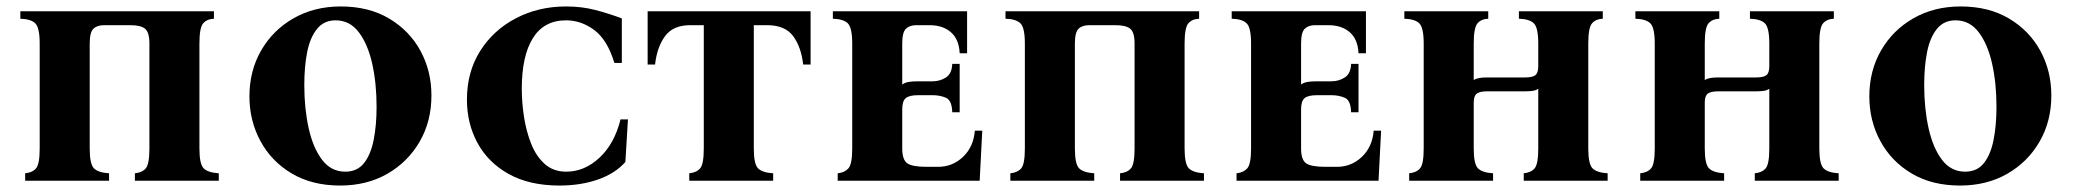

<svg xmlns="http://www.w3.org/2000/svg" viewBox="-20 -560 6429 595"><path d="M598 -425V-100Q598 -51 611.5 -38Q625 -25 658 -23V0H398V-23Q420 -25 431.5 -38Q443 -51 443 -100V-425Q443 -460 429.5 -471Q416 -482 383 -482H303Q281 -482 269.5 -471Q258 -460 258 -425V-100Q258 -51 271.5 -38Q285 -25 318 -23V0H58V-23Q80 -25 91.5 -38Q103 -51 103 -100V-425Q103 -474 89.5 -487.5Q76 -501 43 -502V-525H643V-502Q621 -501 609.5 -487.5Q598 -474 598 -425Z M1036 -540Q1123 -540 1186 -502.5Q1249 -465 1283 -402.5Q1317 -340 1317 -264Q1317 -184 1280.5 -121Q1244 -58 1180.5 -21.5Q1117 15 1034 15Q947 15 884 -22.5Q821 -60 787 -123Q753 -186 753 -261Q753 -341 789.5 -404Q826 -467 890 -503.5Q954 -540 1036 -540ZM1050 -28Q1087 -28 1108 -54.5Q1129 -81 1138 -126.5Q1147 -172 1147 -229Q1147 -302 1133.5 -362.5Q1120 -423 1092 -460Q1064 -497 1020 -497Q984 -497 962.5 -470.5Q941 -444 932 -399Q923 -354 923 -296Q923 -224 936.5 -163Q950 -102 978 -65Q1006 -28 1050 -28Z M1714 15Q1621 15 1557 -20.5Q1493 -56 1460 -116.5Q1427 -177 1427 -251Q1427 -337 1468 -402Q1509 -467 1579 -503.5Q1649 -540 1734 -540Q1783 -540 1825 -529Q1867 -518 1907 -503V-365H1884Q1862 -437 1821.5 -467Q1781 -497 1734 -497Q1666 -497 1631.5 -442Q1597 -387 1597 -285Q1597 -242 1604 -197Q1611 -152 1626.5 -113.5Q1642 -75 1668.5 -51.5Q1695 -28 1735 -28Q1791 -28 1837.5 -71Q1884 -114 1903 -190H1926L1918 -58Q1886 -22 1832.5 -3.5Q1779 15 1714 15Z M1987 -525H2492V-360H2469Q2463 -414 2438 -448Q2413 -482 2357 -482H2316V-100Q2316 -51 2329.5 -38Q2343 -25 2376 -23V0H2116V-23Q2138 -25 2149.5 -38Q2161 -51 2161 -100V-482H2119Q2066 -482 2041 -448Q2016 -414 2010 -360H1987Z M2576 0V-23Q2597 -25 2609 -38Q2621 -51 2621 -100V-425Q2621 -474 2607.5 -487.5Q2594 -501 2561 -502V-525H2977V-395H2954Q2952 -438 2927 -460Q2902 -482 2860 -482H2820Q2799 -482 2787.5 -471Q2776 -460 2776 -425V-298Q2784 -304 2795.5 -306Q2807 -308 2823 -308H2870Q2893 -308 2911.5 -320Q2930 -332 2931 -362H2954V-212H2931Q2930 -249 2911.5 -257Q2893 -265 2870 -265H2825Q2798 -265 2787 -256Q2776 -247 2776 -221V-100Q2776 -65 2791.5 -54Q2807 -43 2852 -43H2887Q2932 -43 2964.5 -74Q2997 -105 3001 -155H3024L3016 0Z M3651 -425V-100Q3651 -51 3664.5 -38Q3678 -25 3711 -23V0H3451V-23Q3473 -25 3484.5 -38Q3496 -51 3496 -100V-425Q3496 -460 3482.5 -471Q3469 -482 3436 -482H3356Q3334 -482 3322.5 -471Q3311 -460 3311 -425V-100Q3311 -51 3324.5 -38Q3338 -25 3371 -23V0H3111V-23Q3133 -25 3144.5 -38Q3156 -51 3156 -100V-425Q3156 -474 3142.5 -487.5Q3129 -501 3096 -502V-525H3696V-502Q3674 -501 3662.5 -487.5Q3651 -474 3651 -425Z M3812 0V-23Q3833 -25 3845 -38Q3857 -51 3857 -100V-425Q3857 -474 3843.5 -487.5Q3830 -501 3797 -502V-525H4213V-395H4190Q4188 -438 4163 -460Q4138 -482 4096 -482H4056Q4035 -482 4023.5 -471Q4012 -460 4012 -425V-298Q4020 -304 4031.5 -306Q4043 -308 4059 -308H4106Q4129 -308 4147.5 -320Q4166 -332 4167 -362H4190V-212H4167Q4166 -249 4147.5 -257Q4129 -265 4106 -265H4061Q4034 -265 4023 -256Q4012 -247 4012 -221V-100Q4012 -65 4027.5 -54Q4043 -43 4088 -43H4123Q4168 -43 4200.5 -74Q4233 -105 4237 -155H4260L4252 0Z M4902 -100Q4902 -51 4915.5 -38Q4929 -25 4962 -23V0H4702V-23Q4724 -25 4735.5 -38Q4747 -51 4747 -100V-285Q4740 -280 4730 -278.5Q4720 -277 4707 -277H4589Q4566 -277 4556.5 -270Q4547 -263 4547 -242V-100Q4547 -51 4560.5 -38Q4574 -25 4607 -23V0H4347V-23Q4369 -25 4380.5 -38Q4392 -51 4392 -100V-425Q4392 -474 4378.5 -487.5Q4365 -501 4332 -502V-525H4592V-502Q4570 -501 4558.5 -487.5Q4547 -474 4547 -425V-312Q4559 -320 4587 -320H4706Q4729 -320 4738 -327Q4747 -334 4747 -355V-425Q4747 -474 4733.5 -487.5Q4720 -501 4687 -502V-525H4947V-502Q4925 -501 4913.5 -487.5Q4902 -474 4902 -425Z M5618 -100Q5618 -51 5631.5 -38Q5645 -25 5678 -23V0H5418V-23Q5440 -25 5451.5 -38Q5463 -51 5463 -100V-285Q5456 -280 5446 -278.5Q5436 -277 5423 -277H5305Q5282 -277 5272.5 -270Q5263 -263 5263 -242V-100Q5263 -51 5276.5 -38Q5290 -25 5323 -23V0H5063V-23Q5085 -25 5096.5 -38Q5108 -51 5108 -100V-425Q5108 -474 5094.5 -487.5Q5081 -501 5048 -502V-525H5308V-502Q5286 -501 5274.5 -487.5Q5263 -474 5263 -425V-312Q5275 -320 5303 -320H5422Q5445 -320 5454 -327Q5463 -334 5463 -355V-425Q5463 -474 5449.5 -487.5Q5436 -501 5403 -502V-525H5663V-502Q5641 -501 5629.5 -487.5Q5618 -474 5618 -425Z M6056 -540Q6143 -540 6206 -502.5Q6269 -465 6303 -402.5Q6337 -340 6337 -264Q6337 -184 6300.5 -121Q6264 -58 6200.5 -21.5Q6137 15 6054 15Q5967 15 5904 -22.5Q5841 -60 5807 -123Q5773 -186 5773 -261Q5773 -341 5809.5 -404Q5846 -467 5910 -503.5Q5974 -540 6056 -540ZM6070 -28Q6107 -28 6128 -54.5Q6149 -81 6158 -126.5Q6167 -172 6167 -229Q6167 -302 6153.5 -362.5Q6140 -423 6112 -460Q6084 -497 6040 -497Q6004 -497 5982.5 -470.5Q5961 -444 5952 -399Q5943 -354 5943 -296Q5943 -224 5956.5 -163Q5970 -102 5998 -65Q6026 -28 6070 -28Z"/></svg>

Font: Bona Nova SC
Style: Bold
Weight: 700
Designer: Mateusz Machalski
Foundry: Capitalics
Version: Version 4.001; ttfautohint (v1.8.4.7-5d5b)